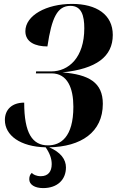

<svg xmlns="http://www.w3.org/2000/svg" viewBox="-20 -744 615 984"><path d="M201 220C274 220 318 177 318 114C318 73 291 36 232 11C395 8 507 -66 507 -212C507 -321 436 -362 300 -373C474 -391 558 -454 558 -565C558 -669 475 -724 349 -724C218 -724 110 -665 110 -584C110 -528 161 -506 223 -506C245 -654 274 -714 341 -714C398 -714 412 -664 412 -599C412 -449 332 -378 242 -378H165L164 -368H244C326 -368 356 -292 356 -197C356 -40 290 1 226 1C146 1 104 -61 104 -218C41 -218 5 -182 5 -129C5 -50 84 8 214 11C236 43 245 70 245 97C245 135 227 159 189 159C166 159 149 150 143 142C133 151 130 162 130 175C130 202 158 220 201 220Z"/></svg>

Font: Noto Serif Display Condensed ExtraBold
Style: Italic
Weight: 800
Width: 3
Italic angle: -12°
Designer: Monotype Design Team
Foundry: Monotype Imaging Inc.
Version: Version 2.009